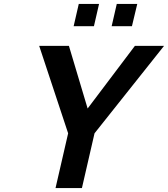

<svg xmlns="http://www.w3.org/2000/svg" viewBox="-20 -955 853 975"><path d="M650 -822 677 -935H573L547 -822ZM457 -822 483 -935H380L354 -822ZM813 -722H665L425 -404L330 -722H179L326 -278L262 0H396L460 -278Z"/></svg>

Font: Perun SemiBold Italic
Style: Regular
Weight: 400
Italic angle: -12°
Foundry: Copyright (c) Stefan Peev, Context Ltd, 2016
Version: Version 1.026